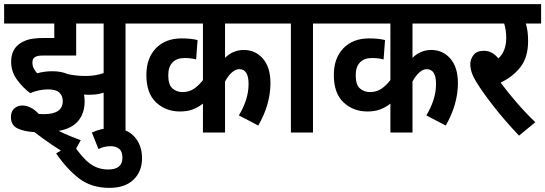

<svg xmlns="http://www.w3.org/2000/svg" viewBox="-20 -642 2641 930"><path d="M213 -209Q170 -209 126 -191Q90 -218 62 -256.5Q34 -295 34 -343Q34 -395 67 -424Q86 -440 113.5 -449Q141 -458 195 -458H243V-528H0V-622H668V-528H588V0H482V-193Q464 -187 446 -185Q428 -183 407 -183Q397 -183 387 -184Q390 -168 390 -151Q390 -94 359 -56.5Q328 -19 264 -8Q318 18 371 37L327 118Q278 91 232.5 60Q187 29 147 -2Q95 -5 64 -20.5Q33 -36 33 -75Q33 -102 49 -116.5Q65 -131 88 -131Q107 -131 127 -121.5Q147 -112 168 -90Q180 -89 192 -89Q284 -89 284 -152Q284 -178 267.5 -193.5Q251 -209 213 -209ZM393 -274Q444 -274 482 -288V-528H349V-373H189Q170 -373 161 -370.5Q152 -368 146 -363Q137 -355 137 -339Q137 -323 143.5 -310.5Q150 -298 160 -287Q177 -292 196 -294.5Q215 -297 234 -297Q276 -297 309 -283Q326 -279 348 -276.5Q370 -274 393 -274Z M425 0Q473 -22 523 -22Q592 -22 630 19Q668 60 668 125Q668 188 627 228Q586 268 510 268Q422 268 362 221.5Q302 175 252 101L332 54Q378 123 416.5 151Q455 179 504 179Q573 179 573 122Q573 91 556.5 78.5Q540 66 517 66Q501 66 486 69.5Q471 73 457 80Z M1334 -528H1070V-362Q1109 -400 1161 -400Q1217 -400 1253.5 -358Q1290 -316 1290 -239Q1290 -189 1275.5 -137.5Q1261 -86 1231 -34L1137 -83Q1158 -117 1171 -156Q1184 -195 1184 -235Q1184 -307 1139 -307Q1121 -307 1103 -291Q1085 -275 1070 -247V0H963V-140Q940 -122 913.5 -112Q887 -102 852 -102Q783 -102 736 -146Q689 -190 689 -279Q689 -360 735 -408Q781 -456 860 -456Q905 -456 937 -448L930 -354Q905 -361 874 -361Q836 -361 815.5 -339.5Q795 -318 795 -278Q795 -231 815.5 -213.5Q836 -196 864 -196Q895 -196 918.5 -211.5Q942 -227 963 -254V-528H655V-622H1334Z M1496 -528V0H1389V-528H1322V-622H1576V-528Z M2242 -528H1978V-362Q2017 -400 2069 -400Q2125 -400 2161.5 -358Q2198 -316 2198 -239Q2198 -189 2183.5 -137.5Q2169 -86 2139 -34L2045 -83Q2066 -117 2079 -156Q2092 -195 2092 -235Q2092 -307 2047 -307Q2029 -307 2011 -291Q1993 -275 1978 -247V0H1871V-140Q1848 -122 1821.5 -112Q1795 -102 1760 -102Q1691 -102 1644 -146Q1597 -190 1597 -279Q1597 -360 1643 -408Q1689 -456 1768 -456Q1813 -456 1845 -448L1838 -354Q1813 -361 1782 -361Q1744 -361 1723.5 -339.5Q1703 -318 1703 -278Q1703 -231 1723.5 -213.5Q1744 -196 1772 -196Q1803 -196 1826.5 -211.5Q1850 -227 1871 -254V-528H1563V-622H2242Z M2573 -50 2494 15Q2424 -59 2371 -127Q2318 -195 2291 -239Q2272 -269 2265 -290.5Q2258 -312 2258 -331Q2258 -355 2273.5 -375.5Q2289 -396 2324 -396Q2364 -396 2394 -359Q2432 -394 2432 -458Q2432 -497 2422 -528H2230V-622H2601V-528H2527Q2532 -512 2535 -491Q2538 -470 2538 -443Q2538 -366 2502 -318.5Q2466 -271 2405 -242Q2437 -198 2481.5 -146.5Q2526 -95 2573 -50Z"/></svg>

Font: Noto Sans Condensed SemiBold
Style: Italic
Weight: 600
Width: 3
Italic angle: -12°
Designer: Monotype Design Team
Foundry: Monotype Imaging Inc.
Version: Version 2.013; ttfautohint (v1.8.4.7-5d5b)